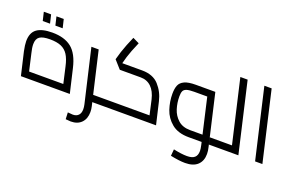

<svg xmlns="http://www.w3.org/2000/svg" viewBox="-112 -1165 2844 1856"><g transform="rotate(20 1310.0 -236.5)"><path d="M601 0H98L43 -236Q30 -298 30 -336Q30 -423 82 -461.5Q134 -500 241 -500Q366 -500 439 -442Q512 -384 544 -244ZM104 -332Q104 -295 117 -244L157 -69H509L471 -236Q455 -309 428 -351Q401 -393 356.5 -412Q312 -431 241 -431Q168 -431 136 -409Q104 -387 104 -332ZM93 -661H168L189 -573H114ZM223 -661H298L319 -573H244Z M955 -15Q955 0 940 0H832L841 38Q848 67 848 97Q848 166 808.5 206.5Q769 247 700 247Q683 247 647 243L644 174Q684 178 696 178Q733 178 753.5 156.5Q774 135 774 95Q774 73 768 46L641 -500H716L816 -69H924Q939 -69 947 -49Q955 -29 955 -15Z M1488 0H940Q925 0 917.5 -19Q910 -38 910 -53Q910 -69 924 -69H1396L1362 -220Q1343 -301 1299 -343Q1255 -385 1190 -385H975L902 -467L926 -549Q952 -628 993 -720L1059 -688Q1014 -585 995 -522L976 -453H1180Q1293 -453 1353.5 -386Q1414 -319 1435 -227Z M2037 24Q2046 60 2046 92Q2046 164 2002.5 205Q1959 246 1875 246Q1814 246 1724 227L1730 159Q1813 177 1869 177Q1922 177 1947 155.5Q1972 134 1972 88Q1972 66 1964 31L1957 0H1824Q1713 0 1648 -53.5Q1583 -107 1557.5 -184Q1532 -261 1532 -341Q1532 -395 1546 -429Q1560 -463 1600 -481.5Q1640 -500 1714 -500H1916ZM1941 -69 1858 -431H1724Q1672 -431 1646.5 -422.5Q1621 -414 1612.5 -395Q1604 -376 1604 -340Q1604 -275 1623 -214Q1642 -153 1689 -111Q1736 -69 1814 -69ZM2155 -15Q2155 0 2140 0H2032L2016 -69H2124Q2139 -69 2147 -49Q2155 -29 2155 -15Z M2335 0H2140Q2125 0 2117.5 -19Q2110 -38 2110 -53Q2110 -69 2124 -69H2244L2094 -718H2169Z M2341 -718H2416L2582 0H2507Z"/></g></svg>

Font: Cairo
Style: Italic
Weight: 400
Italic angle: -13°
Designer: Mohamed Gaber, Accademia di Belle Arti di Urbino and others
Foundry: Kief Type Foundry, Accademia di Belle Arti di Urbino and others
Version: Version 3.011